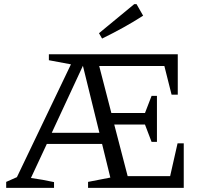

<svg xmlns="http://www.w3.org/2000/svg" viewBox="-20 -911 990 931"><path d="M715 -223 683 -307H534L599 -57H805L841 -216H871V0H407V-29L515 -50L475 -213H207L130 -48Q188 -40 242 -28V0H10V-29L62 -52L324 -599L217 -619V-648H842V-452H812L777 -591H461L520 -363H683L715 -446H741V-223ZM231 -267H462L382 -592ZM475 -724 460 -750 631 -891H642L674 -835Q626 -804 576 -776.5Q526 -749 475 -724Z"/></svg>

Font: Piazzolla SC
Style: Regular
Weight: 400
Designer: Juan Pablo del Peral
Foundry: Huerta Tipografica
Version: Version 1.330